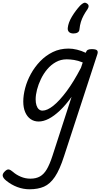

<svg xmlns="http://www.w3.org/2000/svg" viewBox="-136 -876 754 1411"><path d="M81 515Q35 515 -9 498.5Q-53 482 -91 451Q-113 433 -116 417Q-119 401 -100 383Q-84 367 -71 369.5Q-58 372 -41 387Q-16 409 17.5 423Q51 437 87 437Q129 437 158 420.5Q187 404 208.5 367Q230 330 250 268L390 -164Q346 -103 303.5 -63Q261 -23 222 -3Q183 17 148 17Q114 17 88.5 -1Q63 -19 49 -52Q35 -85 35 -130Q35 -176 49 -229Q63 -282 91 -333Q119 -384 159.5 -426Q200 -468 252 -493.5Q304 -519 368 -519Q397 -519 430 -511Q463 -503 494 -488L495 -491Q500 -505 510 -510Q520 -515 538 -515Q569 -515 577.5 -505.5Q586 -496 579 -476L335 271Q303 371 267.5 423.5Q232 476 187.5 495.5Q143 515 81 515ZM176 -63Q211 -63 256.5 -99.5Q302 -136 354 -206Q406 -276 459 -378L472 -417Q437 -431 408 -435.5Q379 -440 354 -440Q311 -440 275 -420Q239 -400 211.5 -367.5Q184 -335 165 -295.5Q146 -256 136 -217Q126 -178 126 -146Q126 -121 132 -102Q138 -83 149.5 -73Q161 -63 176 -63ZM502 -851Q514 -844 515 -833Q516 -822 508 -810Q490 -784 478 -761.5Q466 -739 458.5 -715Q451 -691 448 -661Q447 -645 435 -637.5Q423 -630 404 -630Q382 -630 371 -641Q360 -652 362 -671Q366 -710 392.5 -754Q419 -798 453 -835Q467 -849 478.5 -854Q490 -859 502 -851Z"/></svg>

Font: Playwrite CA
Style: Regular
Weight: 400
Designer: Veronika Burian, José Scaglione
Foundry: TypeTogether
Version: Version 1.002